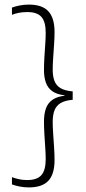

<svg xmlns="http://www.w3.org/2000/svg" viewBox="-20 -696 374 836"><path d="M32 -663Q47 -668.5 65.8 -672.2Q84.5 -676 106 -676Q163.5 -676 190.5 -647Q217.5 -618 217.5 -556.5Q217.5 -532.5 215.5 -502.8Q213.5 -473 211.5 -443.8Q209.5 -414.5 209.5 -392Q209.5 -364 217 -344Q224.5 -324 243.2 -312.5Q262 -301 296.5 -298V-261.5Q262 -258.5 243.2 -246.8Q224.5 -235 217 -214.8Q209.5 -194.5 209.5 -165Q209.5 -143 211.5 -113.8Q213.5 -84.5 215.5 -54.2Q217.5 -24 217.5 1Q217.5 62.5 190.5 91.2Q163.5 120 106 120Q84.5 120 65.8 116.2Q47 112.5 32 107V75.5Q44.5 80 61.2 84Q78 88 98.5 88Q141 88 160 66.8Q179 45.5 179 -3Q179 -24.5 177 -53.5Q175 -82.5 173.2 -112.5Q171.5 -142.5 171.5 -167.5Q171.5 -199.5 179.8 -223.2Q188 -247 208 -261.2Q228 -275.5 263 -279.5L261 -274.5V-281Q227 -285 207.5 -299Q188 -313 179.8 -336.2Q171.5 -359.5 171.5 -390.5Q171.5 -415 173.2 -444.8Q175 -474.5 177 -503.2Q179 -532 179 -553.5Q179 -601.5 160.2 -622.5Q141.5 -643.5 99 -643.5Q78 -643.5 61.2 -640Q44.5 -636.5 32 -631.5Z"/></svg>

Font: Anek Latin ExtraLight
Style: Regular
Weight: 250
Designer: Yesha Goshar
Foundry: Ek Type
Version: Version 1.003